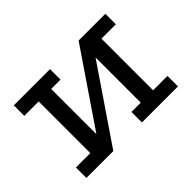

<svg xmlns="http://www.w3.org/2000/svg" viewBox="-88 -615 802 802"><g transform="rotate(-45 312.5 -214.5)"><path d="M42 -429H256V-367H201V-100L425 -429H583V-367H498V-62H583V0H370V-62H425V-329L201 0H42V-62H127V-367H42Z"/></g></svg>

Font: Podkova VF Beta
Style: Regular
Weight: 400
Designer: Ilya Yudin
Foundry: Cyreal (www.cyreal.org)
Version: Version 2.100